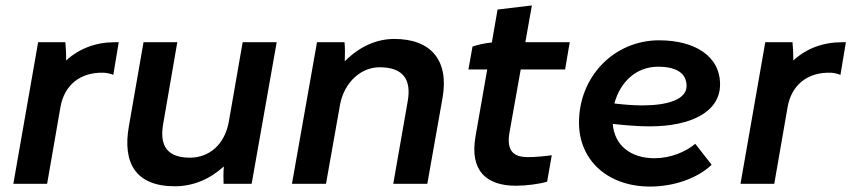

<svg xmlns="http://www.w3.org/2000/svg" viewBox="-20 -675 3126 705"><path d="M29 0H153L202 -282C216 -362 274 -411 362 -408C374 -407 387 -404 396 -400L416 -520H402C332 -520 271 -497 223 -453C223 -476 222 -501 220 -520H120Z M622 9C690 9 752 -18 802 -64C800 -42 800 -16 801 0H904L996 -520H871L820 -227C805 -145 749 -96 677 -96C577 -96 569 -160 579 -219L631 -520H507L453 -210C430 -78 477 9 622 9Z M1052 0H1177L1229 -293C1245 -373 1305 -428 1374 -428C1462 -428 1491 -381 1477 -303L1424 0H1549L1605 -316C1629 -453 1563 -532 1428 -532C1367 -532 1304 -508 1246 -450C1247 -475 1247 -501 1245 -520H1144Z M1874 7C1911 7 1960 1 1989 -8L2006 -105C1986 -102 1945 -98 1920 -98C1869 -98 1838 -117 1851 -190L1892 -420H2055L2072 -520H1909L1933 -655L1807 -640L1786 -519C1763 -517 1735 -511 1715 -504L1700 -420H1769L1726 -174C1704 -48 1766 7 1874 7Z M2367 10C2456 10 2542 -21 2593 -70L2533 -147C2497 -117 2442 -94 2383 -94C2296 -94 2236 -141 2230 -220C2276 -215 2322 -211 2366 -211C2515 -211 2624 -263 2624 -365C2624 -470 2530 -527 2400 -527C2236 -527 2106 -395 2106 -225C2106 -85 2213 10 2367 10ZM2236 -295C2257 -374 2316 -430 2396 -430C2466 -430 2501 -405 2501 -359C2501 -310 2432 -288 2339 -288C2305 -288 2270 -291 2236 -295Z M2699 0H2823L2872 -282C2886 -362 2944 -411 3032 -408C3044 -407 3057 -404 3066 -400L3086 -520H3072C3002 -520 2941 -497 2893 -453C2893 -476 2892 -501 2890 -520H2790Z"/></svg>

Font: Fixel Display SemiBold
Style: Italic
Weight: 600
Italic angle: -10°
Designer: AlfaBravo + MacPaw
Foundry: Kyrylo Tkachov, Marchela Mozhyna, Serhii Makarenko, Maria Weinstein, Zakhar Kryvoshyya
Version: Version 1.210;Glyphs 3.2 (3217)